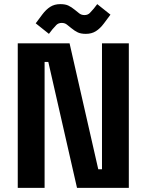

<svg xmlns="http://www.w3.org/2000/svg" viewBox="-20 -910 710 930"><path d="M66 0V-700H317L456 -90H474V-700H604V0H353L214 -610H196V0ZM217 -746 153 -797 185 -840Q203 -864 223.5 -877Q244 -890 272 -890Q296 -890 311 -883Q326 -876 343 -862Q353 -854 363.5 -845.5Q374 -837 389 -837Q405 -837 415 -847Q425 -857 434 -868L451 -890L515 -839L483 -796Q465 -772 444.5 -759Q424 -746 396 -746Q372 -746 357 -753Q342 -760 325 -774Q315 -782 304.5 -790.5Q294 -799 279 -799Q263 -799 253 -789Q243 -779 234 -768Z"/></svg>

Font: Space Grotesk
Style: Bold
Weight: 700
Designer: Florian Karsten
Foundry: Florian Karsten
Version: Version 2.000